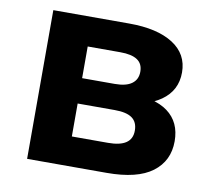

<svg xmlns="http://www.w3.org/2000/svg" viewBox="-65 -611 752 684"><g transform="rotate(10 311.0 -269.0)"><path d="M74.7 0V-537.9H349.7Q450.7 -537.9 507.8 -501.7Q564.8 -465.4 564.8 -398.6Q564.8 -333.2 511.6 -295.8Q458.3 -258.4 369.9 -258.4L385.7 -294.1Q483.7 -294.1 532.6 -258Q581.5 -221.9 581.5 -152.8Q581.5 -81.6 527.3 -40.8Q473.1 0 362.1 0ZM217.8 -106.2H348.8Q391.9 -106.2 413.5 -120.8Q435.2 -135.5 435.2 -165.3Q435.2 -196.2 415 -210.8Q394.9 -225.4 351.8 -225.4H217.8ZM217.8 -317.1H335.8Q376.9 -317.1 397.4 -332.3Q418 -347.4 418 -375.4Q418 -404.5 397.4 -418.1Q376.9 -431.7 335.8 -431.7H217.8Z"/></g></svg>

Font: Montserrat Alternates Thin
Style: Regular
Weight: 100
Designer: Julieta Ulanovsky
Foundry: Julieta Ulanovsky
Version: Version 9.000